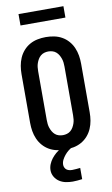

<svg xmlns="http://www.w3.org/2000/svg" viewBox="-119 -981 738 1263"><g transform="rotate(-10 250.0 -349.5)"><path d="M250 8Q222 8 194.5 2.5Q167 -3 143 -16.5Q119 -30 100.5 -51Q82 -72 71 -97.5Q60 -123 55.5 -150Q51 -177 51 -205V-530Q51 -558 55.5 -585Q60 -612 71 -637.5Q82 -663 100.5 -684Q119 -705 143 -718.5Q167 -732 194.5 -737.5Q222 -743 250 -743Q278 -743 305.5 -737.5Q333 -732 357 -718.5Q381 -705 399.5 -684Q418 -663 429 -637.5Q440 -612 444.5 -585Q449 -558 449 -530V-205Q449 -177 444.5 -150Q440 -123 429 -97.5Q418 -72 399.5 -51Q381 -30 357 -16.5Q333 -3 305.5 2.5Q278 8 250 8ZM250 -88Q264 -88 277.5 -92Q291 -96 301.5 -105Q312 -114 319 -126Q326 -138 330.5 -151Q335 -164 336.5 -177.5Q338 -191 338 -205V-530Q338 -544 336.5 -557.5Q335 -571 330.5 -584Q326 -597 319 -609Q312 -621 301.5 -630Q291 -639 277.5 -643Q264 -647 250 -647Q236 -647 222.5 -643Q209 -639 198.5 -630Q188 -621 181 -609Q174 -597 169.5 -584Q165 -571 163.5 -557.5Q162 -544 162 -530V-205Q162 -191 163.5 -177.5Q165 -164 169.5 -151Q174 -138 181 -126Q188 -114 198.5 -105Q209 -96 222.5 -92Q236 -88 250 -88ZM261 224Q238 224 215 219.5Q192 215 172.5 202.5Q153 190 141 169.5Q129 149 129 126Q129 105 137 85.5Q145 66 157.5 50Q170 34 185.5 20.5Q201 7 219 -3L228 -8H297V0Q282 7 268.5 18Q255 29 244 42.5Q233 56 225 71.5Q217 87 217 105Q217 114 221.5 123.5Q226 133 234 138.5Q242 144 251.5 146Q261 148 271 148Q284 148 297.5 146.5Q311 145 324 144V219Q308 221 292 222.5Q276 224 261 224ZM100 -847V-923H400V-847Z"/></g></svg>

Font: Iosevka SS04
Style: Bold
Weight: 700
Monospace: yes
Designer: Belleve Invis
Foundry: Belleve Invis
Version: Version 19.0.0; ttfautohint (v1.8.4)